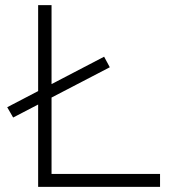

<svg xmlns="http://www.w3.org/2000/svg" viewBox="-20 -725 672 745"><path d="M128 0V-705H180V-50H601V0ZM31 -269 8 -309 384 -505 406 -464Z"/></svg>

Font: Nunito Sans 7pt SemiExpanded ExtraLight
Style: Regular
Weight: 250
Width: 6
Designer: Vernon Adams
Foundry: Vernon Adams
Version: Version 3.101;gftools[0.9.27]